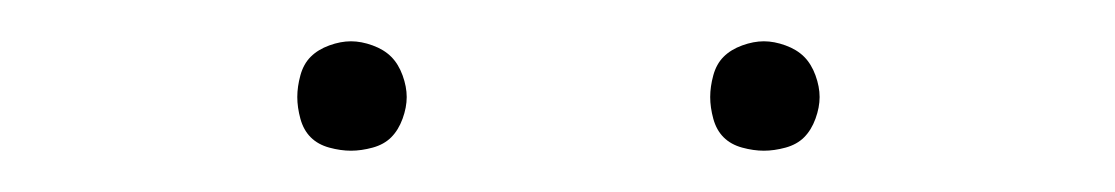

<svg xmlns="http://www.w3.org/2000/svg" viewBox="-20 -717 540 93"><path d="M350 -644Q345 -644 339.5 -645.5Q334 -647 330.5 -650.5Q327 -654 325.5 -659.5Q324 -665 324 -670Q324 -675 325.5 -680.5Q327 -686 330.5 -689.5Q334 -693 339.5 -695Q345 -697 350 -697Q355 -697 360.5 -695Q366 -693 369.5 -689.5Q373 -686 375 -680.5Q377 -675 377 -670Q377 -665 375 -659.5Q373 -654 369.5 -650.5Q366 -647 360.5 -645.5Q355 -644 350 -644ZM150 -644Q145 -644 139.5 -645.5Q134 -647 130.5 -650.5Q127 -654 125.5 -659.5Q124 -665 124 -670Q124 -675 125.5 -680.5Q127 -686 130.5 -689.5Q134 -693 139.5 -695Q145 -697 150 -697Q155 -697 160.5 -695Q166 -693 169.5 -689.5Q173 -686 175 -680.5Q177 -675 177 -670Q177 -665 175 -659.5Q173 -654 169.5 -650.5Q166 -647 160.5 -645.5Q155 -644 150 -644Z"/></svg>

Font: Zed Mono Thin
Style: Regular
Weight: 100
Monospace: yes
Designer: Belleve Invis
Foundry: Belleve Invis
Version: Version 1.0.0; ttfautohint (v1.8.4)